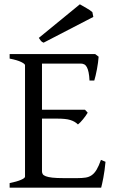

<svg xmlns="http://www.w3.org/2000/svg" viewBox="-20 -864 536 884"><path d="M465.8 -119.1Q461.9 -77.1 455.8 -45.7Q449.7 -14.2 445.8 0H24.4V-21Q57.6 -27.8 76.4 -35.9Q95.2 -43.9 95.2 -50.8V-564Q95.2 -569.8 77.4 -578.6Q59.6 -587.4 24.4 -594.2V-615.2H418L434.1 -603Q433.1 -590.3 431.2 -575.2Q429.2 -560.1 426.3 -544.9Q423.3 -529.8 420.2 -516.1Q417 -502.4 414.1 -493.2H392.1Q391.1 -515.6 387.9 -530.8Q384.8 -545.9 379.9 -554.9Q375 -564 367.9 -567.6Q360.8 -571.3 352.1 -571.3H173.3V-358.9H371.1L383.8 -345.2Q379.9 -338.4 374.3 -330.6Q368.7 -322.8 362.5 -315.2Q356.4 -307.6 350.3 -301.3Q344.2 -294.9 338.9 -291Q331.5 -298.3 323 -303.2Q314.5 -308.1 303.5 -311.5Q292.5 -314.9 277.6 -316.4Q262.7 -317.9 242.2 -317.9H173.3V-75.2Q173.3 -67.9 176.8 -62.3Q180.2 -56.6 190.9 -52.5Q201.7 -48.3 221.2 -46.1Q240.7 -43.9 272.9 -43.9H335.9Q358.4 -43.9 374.3 -46.4Q390.1 -48.8 402.3 -57.4Q414.6 -65.9 424.6 -82.5Q434.6 -99.1 444.8 -127.9ZM180.7 -667.5Q172.4 -670.9 168.7 -675.5Q165 -680.2 158.7 -689.5L347.7 -844.2Q352.5 -841.3 360.8 -836.7Q369.1 -832 377.9 -826.9Q386.7 -821.8 394 -816.9Q401.4 -812 405.3 -808.1L409.7 -786.1Z"/></svg>

Font: Gentium Plus APac
Style: Regular
Weight: 400
Designer: J. Victor Gaultney, Annie Olsen, Iska Routamaa, Becca Hirsbrunner
Foundry: SIL International
Version: Version 5.000